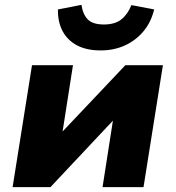

<svg xmlns="http://www.w3.org/2000/svg" viewBox="-20 -772 724 792"><path d="M32 0 112 -503H281L237 -222H231L497 -503H652L572 0H403L447 -282H453L188 0ZM395 -564Q337 -564 297.5 -585Q258 -606 238 -644Q218 -682 219 -733L316 -752Q322 -712 342.5 -691.5Q363 -671 409 -671Q454 -671 480.5 -692Q507 -713 522 -751L616 -733Q603 -680 571.5 -642.5Q540 -605 495 -584.5Q450 -564 395 -564Z"/></svg>

Font: Nunito Sans 8pt Black
Style: Italic
Weight: 900
Italic angle: -9°
Version: Version 3.101;gftools[0.9.27]